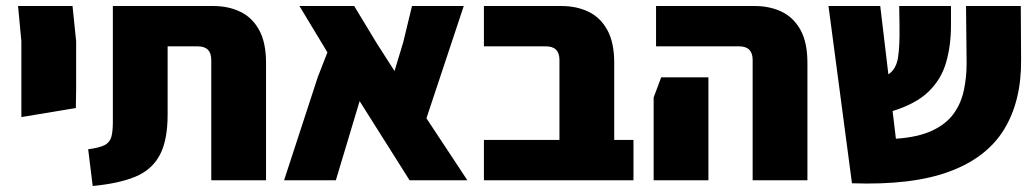

<svg xmlns="http://www.w3.org/2000/svg" viewBox="-20 -599 3443 638"><path d="M51 -210V-462L40 -579H221L233 -462V-303L232 -240Z M288 19 273 -103Q311 -108 328 -117Q345 -126 350 -144Q355 -162 355 -194V-579H689Q739 -579 778.5 -560Q818 -541 841 -499.5Q864 -458 864 -390V0H682V-400Q682 -445 637 -445H537V-218Q537 -132 510.5 -83Q484 -34 429 -11.5Q374 11 288 19Z M1533 0H1341L1175 -263L1096 0H924L1036 -343L1068 -425L975 -579H1157L1232 -455L1291 -363L1320 -459L1349 -579H1521L1397 -206Z M1588 0V-134H1839V-400Q1839 -445 1794 -445H1588V-579H1846Q1896 -579 1935.5 -560Q1975 -541 1998 -499.5Q2021 -458 2021 -390V-134H2085V0Z M2481 0V-400Q2481 -445 2436 -445H2160V-579H2488Q2538 -579 2577.5 -560Q2617 -541 2640 -499.5Q2663 -458 2663 -390V0ZM2152 0V-275L2177 -342H2334V0Z M2811 10 2733 -579H2905L2932 -352Q2958 -369 2964 -407.5Q2970 -446 2969 -510L2968 -579H3140V-514Q3140 -448 3124 -392Q3108 -336 3066 -295Q3024 -254 2946 -230L2957 -138Q3030 -143 3076.5 -164.5Q3123 -186 3148 -220Q3173 -254 3182.5 -297.5Q3192 -341 3192 -389L3190 -579H3372L3373 -399Q3374 -263 3316.5 -169Q3259 -75 3135 -29Q3011 17 2811 10Z"/></svg>

Font: Assistant ExtraBold
Style: Regular
Weight: 800
Designer: Hebrew By Ben Nathan, Latin by Paul Hunt
Version: Version 3.000